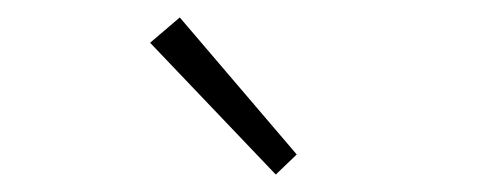

<svg xmlns="http://www.w3.org/2000/svg" viewBox="-20 -774 575 220"><path d="M296 -574 152 -725 186 -754 320 -597Z"/></svg>

Font: TypoPRO Source Sans Pro
Style: Regular
Weight: 300
Designer: Paul D. Hunt
Foundry: Adobe Systems Incorporated
Version: Version 2.020;PS 2.000;hotconv 1.0.86;makeotf.lib2.5.63406